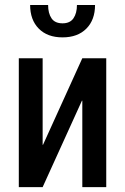

<svg xmlns="http://www.w3.org/2000/svg" viewBox="-20 -767 513 787"><path d="M317.4 -528.3H415.5V0H317.4V-354L315.9 -354.5L154.8 0H57.1V-528.3H154.8V-173.8L156.2 -173.3ZM369.6 -746.6Q369.6 -685.5 334 -649.7Q298.3 -613.8 236.3 -613.8Q174.3 -613.8 138.9 -649.7Q103.5 -685.5 103.5 -746.6H177.2Q177.2 -712.4 191.2 -691.9Q205.1 -671.4 236.3 -671.4Q267.1 -671.4 281.2 -692.1Q295.4 -712.9 295.4 -746.6Z"/></svg>

Font: Franco
Style: Regular
Weight: 400
Designer: Google
Version: Version 1.200311; 2013